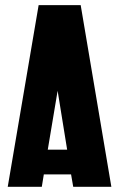

<svg xmlns="http://www.w3.org/2000/svg" viewBox="-20 -720 459 740"><path d="M291 -700.2 409.2 0H262.2L253.9 -47.9H148.9L141.1 0H9.8L128.9 -700.2ZM164.1 -143.1H238.8L202.1 -370.1Z"/></svg>

Font: Quaderni
Style: Regular
Weight: 400
Designer: Romain Laurent, Daphné Lejeune, Alexandre D’Hubert
Foundry: ESAD Valence
Version: Version 1.000;FEAKit 1.0